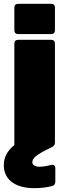

<svg xmlns="http://www.w3.org/2000/svg" viewBox="-43 -760 340 1003"><path d="M32 -532V-2C-10 32 -23 66 -23 104C-23 179 38 223 136 223C169 223 201 219 229 212C241 209 246 200 246 189V119C246 105 237 98 223 102C200 108 179 111 162 111C139 111 126 101 126 87C126 67 147 49 201 22L229 8C239 3 244 -4 244 -15V-532C244 -545 237 -552 224 -552H52C39 -552 32 -545 32 -532ZM52 -582H224C237 -582 244 -589 244 -602V-720C244 -733 237 -740 224 -740H52C39 -740 32 -733 32 -720V-602C32 -589 39 -582 52 -582Z"/></svg>

Font: Malmofest Black-Rounded
Style: Regular
Weight: 800
Designer: Jonny Pinhorn (Poppins), Kolossal
Version: Version 1.004;Glyphs 3.1.2 (3151)